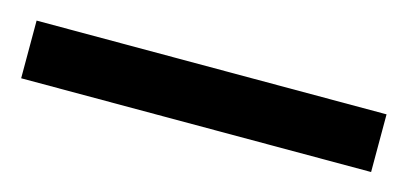

<svg xmlns="http://www.w3.org/2000/svg" viewBox="-26 -82 504 237"><g transform="rotate(15 225.5 37.0)"><path d="M449.2 73.7H2V0H449.2Z"/></g></svg>

Font: Noboto
Style: Regular
Weight: 400
Designer: Google
Version: Version 2.001101; 2014